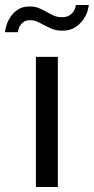

<svg xmlns="http://www.w3.org/2000/svg" viewBox="-73 -750 376 770"><path d="M71 0V-522H159V0ZM177 -627Q154 -627 137.5 -633.5Q121 -640 106.5 -648Q92 -656 78 -662.5Q64 -669 48 -669Q31 -669 21.5 -662Q12 -655 7 -646.5Q2 -638 0.5 -630Q-1 -622 -1 -621H-53Q-53 -627 -48.5 -644Q-44 -661 -33 -679Q-22 -697 -3 -710.5Q16 -724 46 -724Q67 -724 83 -717.5Q99 -711 113.5 -702.5Q128 -694 142.5 -687.5Q157 -681 175 -681Q194 -681 205 -688Q216 -695 222 -704Q228 -713 229.5 -720.5Q231 -728 231 -730H283Q283 -724 278.5 -707.5Q274 -691 262 -673Q250 -655 229.5 -641Q209 -627 177 -627Z"/></svg>

Font: IngvarSans
Style: Regular
Weight: 500
Version: Version 3.000